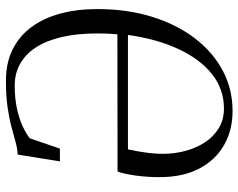

<svg xmlns="http://www.w3.org/2000/svg" viewBox="-98 -694 802 646"><g transform="rotate(-90 303.0 -371.0)"><path d="M83 -570.5 106 -712.5Q126.5 -713.5 149 -719.8Q171.5 -726 199.5 -733.5Q227.5 -741 265.2 -746.5Q303 -752 354.5 -752Q414 -752 458.8 -730Q503.5 -708 534 -667.5Q564.5 -627 580 -570.2Q595.5 -513.5 595.5 -444.5Q595.5 -344 569.5 -260.5Q543.5 -177 497 -116.2Q450.5 -55.5 388.2 -22.5Q326 10.5 253 10.5Q187.5 10.5 137.2 -18.5Q87 -47.5 58.5 -102.2Q30 -157 30 -235Q30 -278 35.5 -316.8Q41 -355.5 49 -376.5L510.5 -377Q511.5 -388 512.2 -399.2Q513 -410.5 513.2 -422.2Q513.5 -434 513.5 -446Q513.5 -512.5 501.5 -564Q489.5 -615.5 466.8 -650.8Q444 -686 411.5 -704.2Q379 -722.5 338 -722.5Q293.5 -722.5 258.5 -714.5Q223.5 -706.5 199 -694.8Q174.5 -683 160.5 -671.5L126 -570.5ZM508.5 -341.5H123.5Q117.5 -315.5 113 -283.5Q108.5 -251.5 108.5 -222Q108.5 -186 117.8 -150Q127 -114 146 -84.2Q165 -54.5 193.8 -36.5Q222.5 -18.5 261 -18.5Q325.5 -18.5 376 -58.2Q426.5 -98 460.5 -170.5Q494.5 -243 508.5 -341.5Z"/></g></svg>

Font: Merriweather 120pt Light
Style: Italic
Weight: 300
Italic angle: -7.8°
Version: Version 2.101